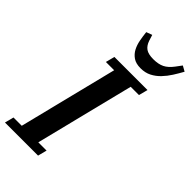

<svg xmlns="http://www.w3.org/2000/svg" viewBox="-314 -1010 1083 1083"><g transform="rotate(45 227.0 -468.5)"><path d="M-16 -54H50L197 -644H131L145 -698H409L395 -644H329L182 -54H248L234 0H-30ZM294 -757Q257 -757 234.5 -772.5Q212 -788 199.5 -812Q187 -836 181.5 -865.5Q176 -895 173 -924L208 -937L219 -902Q229 -872 249 -858Q269 -844 309 -844Q349 -844 375.5 -857Q402 -870 426 -902L452 -937L484 -919Q468 -890 450 -861.5Q432 -833 409.5 -809.5Q387 -786 359 -771.5Q331 -757 294 -757Z"/></g></svg>

Font: IBM Plex Serif SemiBold
Style: Italic
Weight: 600
Italic angle: -14°
Designer: Mike Abbink, Paul van der Laan, Pieter van Rosmalen
Foundry: Bold Monday
Version: Version 2.5